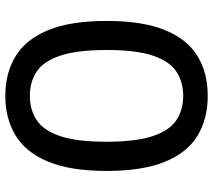

<svg xmlns="http://www.w3.org/2000/svg" viewBox="-60 -730 799 720"><g transform="rotate(90 340.0 -370.5)"><path d="M340 9.5Q254 9.5 191 -29Q128 -67.5 93.5 -151.2Q59 -235 59 -370Q59 -505 93.2 -588.8Q127.5 -672.5 190.5 -711Q253.5 -749.5 340 -749.5Q426.5 -749.5 489.8 -711Q553 -672.5 587.2 -588.8Q621.5 -505 621.5 -370Q621.5 -235 586.8 -151.2Q552 -67.5 488.8 -29Q425.5 9.5 340 9.5ZM340 -82.5Q392.5 -82.5 431.2 -108.2Q470 -134 491 -196.5Q512 -259 512 -369Q512 -480 491 -543Q470 -606 431.2 -631.8Q392.5 -657.5 340 -657.5Q287.5 -657.5 248.8 -631.8Q210 -606 189 -543.5Q168 -481 168 -371Q168 -260 189 -197Q210 -134 248.8 -108.2Q287.5 -82.5 340 -82.5Z"/></g></svg>

Font: Encode Sans SC SemiExpanded Medium
Style: Regular
Weight: 500
Width: 6
Designer: Multiple Designers
Foundry: Impallari Type
Version: Version 3.002